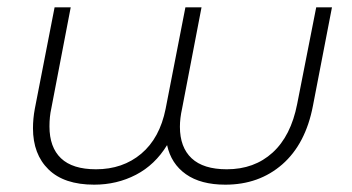

<svg xmlns="http://www.w3.org/2000/svg" viewBox="-20 -500 962 524"><path d="M886 -480 834 -211Q814 -107 750.5 -51.5Q687 4 595 4Q528 4 487.5 -24.5Q447 -53 436 -104Q403 -50 351 -23Q299 4 237 4Q155 4 112.5 -37.5Q70 -79 70 -150Q70 -176 75 -203L129 -480H173L120 -204Q115 -182 115 -155Q115 -98 146.5 -68Q178 -38 242 -38Q315 -38 365.5 -80.5Q416 -123 432 -203L486 -480H530L477 -204Q471 -177 471 -154Q471 -98 503 -68Q535 -38 599 -38Q674 -38 724 -83.5Q774 -129 791 -216L843 -480Z"/></svg>

Font: Montserrat Ace
Style: Light Italic
Weight: 300
Italic angle: -11.3°
Designer: Julieta Ulanovsky
Foundry: Julieta Ulanovsky
Version: Version 1